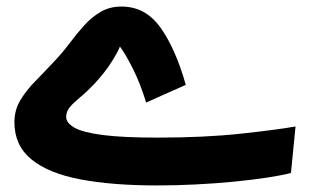

<svg xmlns="http://www.w3.org/2000/svg" viewBox="-20 -545 948 586"><path d="M459 21Q323 21 225.5 2.5Q128 -16 76 -58.5Q24 -101 24 -172Q24 -209 42 -239Q60 -269 87.5 -297Q115 -325 143 -355Q169 -382 191.5 -412Q214 -442 237 -467.5Q260 -493 287.5 -509Q315 -525 351 -525Q424 -525 470 -460.5Q516 -396 547 -286L426 -232Q409 -288 387 -332.5Q365 -377 346 -403Q341 -389 321.5 -357.5Q302 -326 268 -289Q244 -264 224.5 -248Q205 -232 193.5 -218.5Q182 -205 182 -188Q182 -170 207 -155.5Q232 -141 293 -133Q354 -125 461 -125Q604 -125 715 -137Q826 -149 882 -159L868 -17Q841 -10 795.5 -3Q750 4 693.5 9.5Q637 15 576.5 18Q516 21 459 21Z"/></svg>

Font: Noto Sans Arabic SemCond ExtBd
Style: Regular
Weight: 800
Width: 4
Designer: Monotype Design Team, Nadine Chahine, Nizar Qandah and Khaled Hosny
Foundry: Monotype Imaging Inc.
Version: Version 2.012; ttfautohint (v1.8.4.7-5d5b)